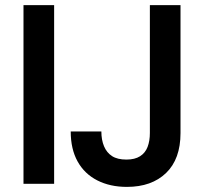

<svg xmlns="http://www.w3.org/2000/svg" viewBox="-20 -720 800 752"><path d="M72 0V-700H192V0ZM477 12Q411 12 361 -13.5Q311 -39 284 -87.5Q257 -136 257 -205H377Q377 -172 387.5 -147Q398 -122 419 -108.5Q440 -95 475 -95Q508 -95 528.5 -108Q549 -121 558 -144.5Q567 -168 567 -199V-700H687V-199Q687 -97 630.5 -42.5Q574 12 477 12Z"/></svg>

Font: DM Sans 12pt SemiBold
Style: Regular
Weight: 600
Version: Version 4.004;gftools[0.9.30]